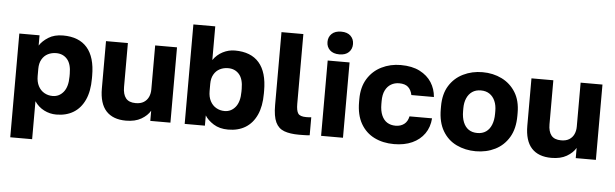

<svg xmlns="http://www.w3.org/2000/svg" viewBox="-55 -943 4313 1346"><g transform="rotate(5 2102.0 -270.0)"><path d="M50 200V-530H192.3V-457.8Q212.5 -490.3 254.2 -516.8Q295.8 -543.2 357.2 -543.2Q469.2 -543.2 526.8 -476.9Q584.5 -410.7 584.5 -280V-260Q584.5 -170.3 556.6 -109.6Q528.7 -48.8 477.9 -17.8Q427.2 13.2 357.2 13.2Q311.7 13.2 271.3 -7.3Q230.8 -27.8 204 -67.2V200ZM320.2 -114.2Q366.3 -114.2 396.6 -151.3Q426.8 -188.5 426.8 -260V-280Q426.8 -348.8 397.4 -382.3Q368 -415.8 320.2 -415.8Q288 -415.8 261.7 -402.5Q235.3 -389.2 219.7 -361.9Q204 -334.7 204 -295.5V-244.5Q204 -203.5 219.3 -174.2Q234.7 -144.8 261.3 -129.5Q287.8 -114.2 320.2 -114.2Z M847.3 13.2Q755.7 13.2 707.8 -38.9Q660 -91 660 -197.2V-530H814V-220.7Q814 -169.2 835.5 -142.2Q857 -115.2 904.8 -115.2Q939.5 -115.2 961.7 -129.2Q984 -143.2 995 -166.9Q1006 -190.7 1006 -220.7V-530H1159.7V0H1018V-71.7Q997.5 -36.5 954.7 -11.7Q912 13.2 847.3 13.2Z M1566.7 13.2Q1505.7 13.2 1463.8 -13.2Q1421.8 -39.7 1402.3 -72.2V0H1260V-700H1414V-462.8Q1440.7 -501.5 1481.2 -522.3Q1521.7 -543.2 1566.7 -543.2Q1679.3 -543.2 1736.9 -476.9Q1794.5 -410.7 1794.5 -280V-260Q1794.5 -170.3 1766.6 -109.6Q1738.7 -48.8 1687.9 -17.8Q1637.2 13.2 1566.7 13.2ZM1530 -114.2Q1576.3 -114.2 1606.6 -151.3Q1636.8 -188.5 1636.8 -260V-280Q1636.8 -348.8 1607.4 -382.3Q1578 -415.8 1530 -415.8Q1498 -415.8 1471.7 -402.5Q1445.3 -389.2 1429.7 -361.9Q1414 -334.7 1414 -295.5V-244.5Q1414 -203.5 1429.3 -174.2Q1444.7 -144.8 1471.5 -129.5Q1498.3 -114.2 1530 -114.2Z M2065 5.7Q2001 5.7 1960.2 -9.5Q1919.3 -24.7 1899.7 -66.2Q1880 -107.7 1880 -187V-700H2034V-209.7Q2034 -160.5 2047.5 -141.1Q2061 -121.7 2104 -121.7Q2116 -121.7 2124 -122.2Q2132 -122.7 2140 -123.7V2.9Q2130 4.2 2118.7 4.7Q2107.3 5.2 2093.8 5.4Q2080.2 5.7 2065 5.7Z M2220 0V-530H2374V0ZM2297.5 -580Q2254.3 -580 2230.7 -602.5Q2207.2 -624.9 2207.2 -659.9Q2207.2 -694.8 2230.7 -717.4Q2254.2 -740 2297.2 -740Q2340.4 -740 2363.6 -717.5Q2386.8 -695.1 2386.8 -660.1Q2386.8 -625.2 2363.7 -602.6Q2340.6 -580 2297.5 -580Z M2733.5 13.2Q2655.7 13.2 2594.9 -16.9Q2534.2 -47 2499.3 -107.8Q2464.5 -168.7 2464.5 -260V-280Q2464.5 -364 2500.7 -423Q2537 -482 2598.7 -512.6Q2660.3 -543.2 2733.5 -543.2Q2813.7 -543.2 2867.7 -515.4Q2921.7 -487.7 2950.8 -442.1Q2979.8 -396.5 2984.2 -340H2825.5Q2818.2 -375.8 2796.7 -395.3Q2775.3 -414.8 2733.5 -414.8Q2702.2 -414.8 2676.8 -400.1Q2651.3 -385.3 2636.4 -355.5Q2621.5 -325.7 2621.5 -280V-260Q2621.5 -210.8 2635.8 -178.8Q2650 -146.7 2674.9 -131.4Q2699.8 -116.2 2733.5 -116.2Q2769.2 -116.2 2793.6 -134.7Q2818 -153.2 2825.5 -190H2984.2Q2979.8 -127.7 2947.8 -82Q2915.7 -36.3 2861.3 -11.6Q2807 13.2 2733.5 13.2Z M3309 13.2Q3235.3 13.2 3173.6 -16.2Q3111.8 -45.5 3075.7 -106.6Q3039.5 -167.7 3039.5 -260V-280Q3039.5 -366.3 3075.7 -424.6Q3111.8 -482.8 3173.6 -513Q3235.3 -543.2 3309 -543.2Q3384 -543.2 3445.1 -513Q3506.2 -482.8 3542.3 -424.6Q3578.5 -366.3 3578.5 -280V-260Q3578.5 -169 3542.3 -108.4Q3506.2 -47.8 3445.1 -17.3Q3384 13.2 3309 13.2ZM3309 -115.2Q3344.8 -115.2 3369.9 -132.6Q3395 -150 3408.2 -182.9Q3421.5 -215.8 3421.5 -260V-280Q3421.5 -319.8 3408.2 -350.2Q3395 -380.5 3369.9 -397.7Q3344.8 -414.8 3309 -414.8Q3272.7 -414.8 3247.8 -397.7Q3223 -380.5 3209.8 -350.2Q3196.5 -319.8 3196.5 -280V-260Q3196.5 -214.2 3209.8 -181.6Q3223 -149 3247.8 -132.1Q3272.7 -115.2 3309 -115.2Z M3841.3 13.2Q3749.7 13.2 3701.8 -38.9Q3654 -91 3654 -197.2V-530H3808V-220.7Q3808 -169.2 3829.5 -142.2Q3851 -115.2 3898.8 -115.2Q3933.5 -115.2 3955.7 -129.2Q3978 -143.2 3989 -166.9Q4000 -190.7 4000 -220.7V-530H4153.7V0H4012V-71.7Q3991.5 -36.5 3948.7 -11.7Q3906 13.2 3841.3 13.2Z"/></g></svg>

Font: Golos Text
Style: Regular
Weight: 400
Designer: A.Korolkova, Vitaly Kuzmin
Foundry: ParaType Ltd
Version: Version 2.004